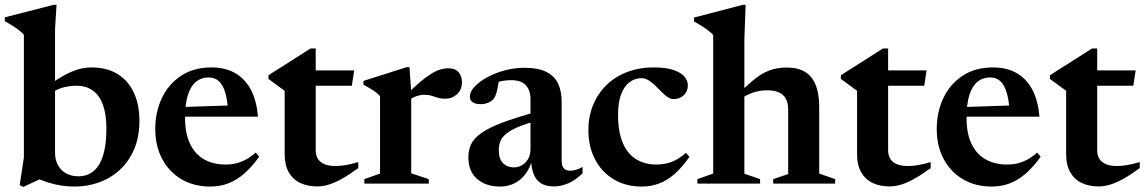

<svg xmlns="http://www.w3.org/2000/svg" viewBox="-30 -742 4627 776"><path d="M104 -28.5 159.5 -31 64 13.5 49.5 6.5 66.5 -105V-601.5Q59.5 -609.5 49 -618Q38.5 -626.5 23.8 -636Q9 -645.5 -10.5 -656.5V-672L186.5 -722.5H198.5L192.5 -626V-124Q192.5 -96.5 204 -75Q215.5 -53.5 236.8 -41.5Q258 -29.5 287 -29.5Q322.5 -29.5 347.8 -50Q373 -70.5 386.5 -113.2Q400 -156 400 -222Q400 -280.5 385.8 -319Q371.5 -357.5 344.5 -376.5Q317.5 -395.5 279.5 -395.5Q258.5 -395.5 238.2 -391.5Q218 -387.5 199.8 -379Q181.5 -370.5 164.5 -356.5L152 -385.5Q180.5 -408 205.8 -423.8Q231 -439.5 253.8 -449.8Q276.5 -460 298 -464.8Q319.5 -469.5 339.5 -469.5Q402 -469.5 445.2 -442.8Q488.5 -416 511 -367.5Q533.5 -319 533.5 -253.5Q533.5 -189.5 512.8 -140.2Q492 -91 455.8 -57Q419.5 -23 372.2 -5.5Q325 12 272 12Q243.5 12 216.5 7.8Q189.5 3.5 162 -5.2Q134.5 -14 104 -28.5Z M825 -469.5Q881.5 -469.5 921.5 -446Q961.5 -422.5 984.5 -378.2Q1007.5 -334 1012.5 -270.5H692.5L693 -309L950.5 -317.5L892 -293.5Q889 -339.5 879.8 -369.5Q870.5 -399.5 854.2 -414.2Q838 -429 813 -429Q784.5 -429 763.2 -412.5Q742 -396 730 -360Q718 -324 718 -265Q718 -202.5 738 -160.8Q758 -119 794.8 -98Q831.5 -77 882 -77Q904.5 -77 925 -82Q945.5 -87 965 -97.8Q984.5 -108.5 1003.5 -125.5L1017.5 -108.5Q988.5 -68 958 -41.2Q927.5 -14.5 893.5 -1.2Q859.5 12 820 12Q754 12 704 -17.2Q654 -46.5 625.8 -99Q597.5 -151.5 597.5 -221Q597.5 -288.5 624 -345Q650.5 -401.5 701.5 -435.5Q752.5 -469.5 825 -469.5Z M1246 -134.5Q1246 -103.5 1266.5 -87.2Q1287 -71 1325 -71Q1344.5 -71 1367.2 -74.8Q1390 -78.5 1418 -87V-62.5Q1379.5 -34.5 1350.2 -18.5Q1321 -2.5 1297.5 4.5Q1274 11.5 1252 11.5Q1213 11.5 1183.5 -2.5Q1154 -16.5 1137.2 -45.5Q1120.5 -74.5 1120.5 -119V-375L1055 -423V-437.5Q1065.5 -445 1080.8 -454.5Q1096 -464 1113.8 -475.2Q1131.5 -486.5 1150.5 -498.5Q1169.5 -510.5 1188.5 -522.8Q1207.5 -535 1225 -546H1246V-444ZM1196.5 -395.5V-457.5H1401.5L1392 -395.5Z M1781.5 -466Q1810 -466 1823.5 -450.2Q1837 -434.5 1837 -410.5Q1837 -379 1817 -361Q1797 -343 1769.5 -343Q1752 -343 1739.2 -347Q1726.5 -351 1714 -355Q1701.5 -359 1685 -359Q1673 -359 1660.8 -355.8Q1648.5 -352.5 1637 -346.2Q1625.5 -340 1615 -330.5L1607 -353.5Q1639 -386 1664.2 -407.5Q1689.5 -429 1710 -442Q1730.5 -455 1748 -460.5Q1765.5 -466 1781.5 -466ZM1632 -371.5V-41.5L1703 -18V0H1442.5V-18L1506 -40.5V-353Q1499 -361.5 1489.8 -368.5Q1480.5 -375.5 1468 -383.2Q1455.5 -391 1439 -400V-415L1613.5 -470.5H1625Z M2139 -290 2142.5 -254.5Q2093.5 -241.5 2062.8 -228.2Q2032 -215 2015.2 -200.8Q1998.5 -186.5 1992.2 -170.5Q1986 -154.5 1986 -135Q1986 -99.5 2003 -82.5Q2020 -65.5 2046.5 -65.5Q2065.5 -65.5 2081 -75Q2096.5 -84.5 2105.2 -101Q2114 -117.5 2114 -139V-341.5Q2114 -377 2095.2 -397.5Q2076.5 -418 2035.5 -418Q2018 -418 1999.8 -414.8Q1981.5 -411.5 1967.5 -405L1988.5 -434Q1985.5 -408.5 1982 -390.2Q1978.5 -372 1974.2 -360Q1970 -348 1964 -341Q1956.5 -332 1942.2 -326.5Q1928 -321 1912.5 -321Q1891.5 -321 1880.2 -329Q1869 -337 1869 -351Q1869 -371 1888.2 -391.8Q1907.5 -412.5 1939.2 -429.8Q1971 -447 2010 -457.5Q2049 -468 2089.5 -468Q2145.5 -468 2178.5 -451.2Q2211.5 -434.5 2225.8 -403.8Q2240 -373 2240 -331.5V-92Q2240 -78.5 2244 -69.5Q2248 -60.5 2255.8 -56.2Q2263.5 -52 2274.5 -52Q2286 -52 2298.8 -55.8Q2311.5 -59.5 2324.5 -67.5V-41.5Q2295.5 -13.5 2266.5 -1Q2237.5 11.5 2209 11.5Q2176.5 11.5 2156.5 -1.2Q2136.5 -14 2127 -38.2Q2117.5 -62.5 2116.5 -96.5L2121 -97.5Q2112 -62.5 2093.2 -38Q2074.5 -13.5 2048.5 -0.8Q2022.5 12 1991.5 12Q1934 12 1898.5 -18.5Q1863 -49 1863 -107Q1863 -136 1874.2 -159.5Q1885.5 -183 1915 -204Q1944.5 -225 1998.8 -245.8Q2053 -266.5 2139 -290Z M2612.5 -469.5Q2662.5 -469.5 2692.8 -459Q2723 -448.5 2736.5 -432Q2750 -415.5 2750 -397.5Q2750 -380.5 2742.2 -368Q2734.5 -355.5 2721.5 -348.5Q2708.5 -341.5 2692 -341.5Q2680 -341.5 2667.8 -350Q2655.5 -358.5 2643.2 -371.2Q2631 -384 2618 -396.5Q2605 -409 2591.2 -417.5Q2577.5 -426 2562.5 -426Q2537.5 -426 2516 -411Q2494.5 -396 2481.2 -363.2Q2468 -330.5 2468 -277.5Q2468 -210 2486.8 -165.2Q2505.5 -120.5 2540.5 -98.8Q2575.5 -77 2623.5 -77Q2657 -77 2685.8 -88.2Q2714.5 -99.5 2742.5 -124.5L2756.5 -108Q2726.5 -65 2696 -38.5Q2665.5 -12 2633 0Q2600.5 12 2563.5 12Q2499.5 12 2450.8 -17Q2402 -46 2375 -97.8Q2348 -149.5 2348 -217.5Q2348 -270.5 2366.5 -316.2Q2385 -362 2419.5 -396.5Q2454 -431 2503 -450.2Q2552 -469.5 2612.5 -469.5Z M3095 -18 3155.5 -38.5V-300Q3155.5 -325.5 3146.2 -342.8Q3137 -360 3118.2 -368.5Q3099.5 -377 3071 -377Q3039 -377 3011 -367Q2983 -357 2965.5 -342.5L2951 -358.5Q2984 -392.5 3010 -414.2Q3036 -436 3058.5 -447.8Q3081 -459.5 3103.2 -464.2Q3125.5 -469 3150.5 -469Q3217 -469 3249 -429.5Q3281 -390 3281 -308V-40.5L3345.5 -18V0H3095ZM3042 0H2788.5V-18L2852.5 -40.5V-600.5Q2845.5 -608.5 2834.8 -617Q2824 -625.5 2809.2 -635Q2794.5 -644.5 2775 -655V-671L2972 -722.5H2983.5L2978.5 -582V-40L3042 -18Z M3559.5 -134.5Q3559.5 -103.5 3580 -87.2Q3600.5 -71 3638.5 -71Q3658 -71 3680.8 -74.8Q3703.5 -78.5 3731.5 -87V-62.5Q3693 -34.5 3663.8 -18.5Q3634.5 -2.5 3611 4.5Q3587.5 11.5 3565.5 11.5Q3526.5 11.5 3497 -2.5Q3467.5 -16.5 3450.8 -45.5Q3434 -74.5 3434 -119V-375L3368.5 -423V-437.5Q3379 -445 3394.2 -454.5Q3409.5 -464 3427.2 -475.2Q3445 -486.5 3464 -498.5Q3483 -510.5 3502 -522.8Q3521 -535 3538.5 -546H3559.5V-444ZM3510 -395.5V-457.5H3715L3705.5 -395.5Z M3983.5 -469.5Q4040 -469.5 4080 -446Q4120 -422.5 4143 -378.2Q4166 -334 4171 -270.5H3851L3851.5 -309L4109 -317.5L4050.5 -293.5Q4047.5 -339.5 4038.2 -369.5Q4029 -399.5 4012.8 -414.2Q3996.5 -429 3971.5 -429Q3943 -429 3921.8 -412.5Q3900.5 -396 3888.5 -360Q3876.5 -324 3876.5 -265Q3876.5 -202.5 3896.5 -160.8Q3916.5 -119 3953.2 -98Q3990 -77 4040.5 -77Q4063 -77 4083.5 -82Q4104 -87 4123.5 -97.8Q4143 -108.5 4162 -125.5L4176 -108.5Q4147 -68 4116.5 -41.2Q4086 -14.5 4052 -1.2Q4018 12 3978.5 12Q3912.5 12 3862.5 -17.2Q3812.5 -46.5 3784.2 -99Q3756 -151.5 3756 -221Q3756 -288.5 3782.5 -345Q3809 -401.5 3860 -435.5Q3911 -469.5 3983.5 -469.5Z M4404.5 -134.5Q4404.5 -103.5 4425 -87.2Q4445.5 -71 4483.5 -71Q4503 -71 4525.8 -74.8Q4548.5 -78.5 4576.5 -87V-62.5Q4538 -34.5 4508.8 -18.5Q4479.5 -2.5 4456 4.5Q4432.5 11.5 4410.5 11.5Q4371.5 11.5 4342 -2.5Q4312.5 -16.5 4295.8 -45.5Q4279 -74.5 4279 -119V-375L4213.5 -423V-437.5Q4224 -445 4239.2 -454.5Q4254.5 -464 4272.2 -475.2Q4290 -486.5 4309 -498.5Q4328 -510.5 4347 -522.8Q4366 -535 4383.5 -546H4404.5V-444ZM4355 -395.5V-457.5H4560L4550.5 -395.5Z"/></svg>

Font: Newsreader 36pt SemiBold
Style: Regular
Weight: 600
Designer: Hugues Gentile
Foundry: Production Type
Version: Version 1.003